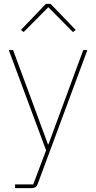

<svg xmlns="http://www.w3.org/2000/svg" viewBox="-20 -762 492 982"><path d="M101.1 -598.1 86.9 -608.9 214.8 -742.2H238.8L367.2 -608.9L353 -598.1L227.1 -725.1ZM57.1 200.2V181.2H149.9L215.8 6.8L24.9 -505.9H46.9L152.8 -220.2L225.1 -23.9H228L297.9 -213.9L405.8 -505.9H426.8L171.9 181.2Q165 200.2 141.1 200.2Z"/></svg>

Font: Anuphan Thin
Style: Regular
Weight: 250
Designer: Mike Abbink, Paul van der Laan, Pieter van Rosmalen, Mint Tantisuwanna
Foundry: Bold Monday; Cadson Demak
Version: Version 3.002;hotconv 1.0.109;makeotfexe 2.5.65596